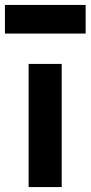

<svg xmlns="http://www.w3.org/2000/svg" viewBox="-49 -758 367 778"><path d="M67 0H201V-499H67ZM-29 -622H298V-738H-29Z"/></svg>

Font: TitilliumText22L
Style: 999 wt
Weight: 900
Designer: Campivisivi
Foundry: Campivisivi
Version: 1.000